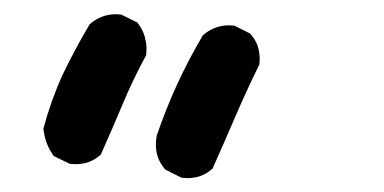

<svg xmlns="http://www.w3.org/2000/svg" viewBox="-20 -499 540 270"><path d="M199.2 -295.4Q199.2 -300.8 200.2 -307.6Q225.1 -381.3 264.6 -448.2L265.1 -449.2Q281.2 -463.4 302.2 -463.4Q305.2 -463.4 309.6 -462.9L332 -451.7L333 -450.2Q345.2 -436.5 345.2 -416Q345.2 -413.1 344.7 -408.2Q326.7 -371.6 311 -335.2Q295.4 -298.8 278.8 -261.7L277.3 -260.7Q263.7 -248.5 243.2 -248.5Q240.2 -248.5 235.4 -249L212.9 -260.3L211.9 -261.2Q199.2 -275.9 199.2 -295.4ZM143.1 -479Q146 -479 150.4 -478.5L173.3 -467.3Q181.2 -456.5 183.6 -447.3Q186 -438 186 -432.1Q186 -426.3 185.5 -421.4Q167 -387.2 152.6 -352.8Q138.2 -318.4 121.6 -281.2L120.1 -280.3Q106.4 -268.1 85.9 -268.1Q83 -268.1 78.1 -268.6L55.2 -279.8L54.2 -281.7Q43.5 -296.9 41 -317.9Q51.3 -356.9 67.9 -393.6Q85 -429.2 105.5 -463.9L106 -464.8Q122.1 -479 143.1 -479Z"/></svg>

Font: Bakudai
Style: Bold
Weight: 700
Version: Version 1.48